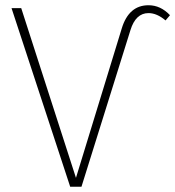

<svg xmlns="http://www.w3.org/2000/svg" viewBox="-20 -713 669 733"><path d="M248 0 24 -682H61L270 -34L445 -605Q472 -693 547 -693Q593 -693 629 -655L612 -635Q579 -663 547 -663Q498 -663 478 -598L291 0Z"/></svg>

Font: Fira Sans UltraLight
Style: Regular
Weight: 200
Designer: Carrois Corporate & Edenspiekermann AG
Foundry: Carrois Corporate GbR & Edenspiekermann AG
Version: Version 4.106;PS 004.106;hotconv 1.0.70;makeotf.lib2.5.58329